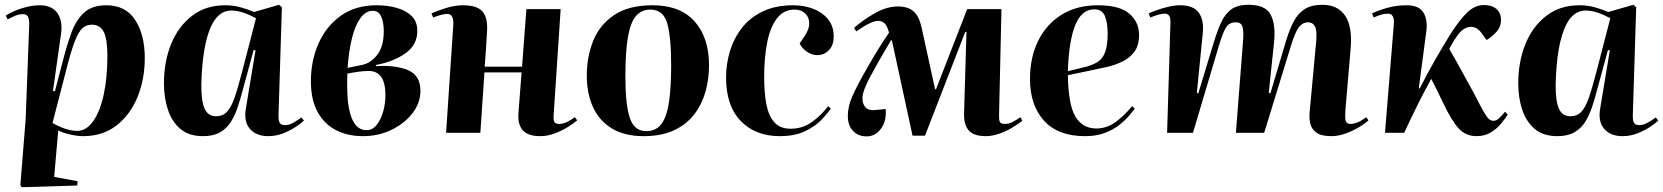

<svg xmlns="http://www.w3.org/2000/svg" viewBox="-20 -554 6938 801"><path d="M102 -454Q102 -474 96.5 -484.5Q91 -495 75 -495Q59 -495 41.5 -487.5Q24 -480 12 -473L4 -489Q17 -498 40 -508Q63 -518 91 -525Q119 -532 146 -532Q197 -532 220 -498.5Q243 -465 234 -408L201 -175L209 -173L243 -303Q259 -366 278 -418Q297 -470 330.5 -501Q364 -532 424 -532Q504 -532 544 -470.5Q584 -409 584 -312Q584 -224 554 -150Q524 -76 466.5 -31Q409 14 327 14Q303 14 272 7Q241 0 223 -10L206 184L304 202L302 220L70 227L65 217L87 -56ZM363 -451Q340 -451 323.5 -436Q307 -421 291 -379Q275 -337 255 -257L199 -41Q257 -8 302 -8Q340 -8 368.5 -48Q397 -88 412.5 -158.5Q428 -229 428 -322Q428 -390 413 -420.5Q398 -451 363 -451Z M1142 -76Q1141 -54 1146 -43Q1151 -32 1169 -32Q1187 -32 1205.5 -43Q1224 -54 1238 -64L1248 -51Q1238 -41 1215 -25.5Q1192 -10 1162 2Q1132 14 1099 14Q1049 14 1022.5 -16.5Q996 -47 1006 -103L1046 -344L1038 -345L994 -183Q984 -145 972.5 -109.5Q961 -74 943.5 -46Q926 -18 898 -2Q870 14 827 14Q769 14 733.5 -15.5Q698 -45 681 -95Q664 -145 664 -206Q664 -297 694 -370.5Q724 -444 781 -488Q838 -532 919 -532Q956 -532 987.5 -522.5Q1019 -513 1040 -504L1144 -534L1156 -524ZM882 -69Q909 -69 926.5 -87Q944 -105 958.5 -146.5Q973 -188 991 -258L1048 -478Q1020 -493 994.5 -501.5Q969 -510 945 -510Q886 -510 855 -431Q824 -352 820 -205Q819 -135 833 -102Q847 -69 882 -69Z M1494 14Q1431 14 1382 -11Q1333 -36 1305 -87Q1277 -138 1277 -215Q1277 -301 1309 -373Q1341 -445 1402 -488.5Q1463 -532 1551 -532Q1597 -532 1635.5 -521Q1674 -510 1697.5 -487Q1721 -464 1721 -425Q1721 -367 1672 -332Q1623 -297 1549 -283V-278Q1632 -283 1683 -261Q1734 -239 1734 -175Q1734 -125 1701 -82Q1668 -39 1613.5 -12.5Q1559 14 1494 14ZM1430 -271 1490 -283Q1526 -290 1553.5 -325Q1581 -360 1581 -423Q1581 -462 1570 -485.5Q1559 -509 1536 -509Q1506 -509 1484 -479Q1462 -449 1448.5 -395Q1435 -341 1430 -271ZM1509 -11Q1534 -11 1551.5 -33Q1569 -55 1578.5 -88.5Q1588 -122 1588 -157Q1588 -258 1518 -258Q1500 -258 1477.5 -255Q1455 -252 1429 -247Q1427 -188 1431 -135Q1437 -75 1456.5 -43Q1476 -11 1509 -11Z M2156 -252H2001L1984 0H1841L1871 -449Q1874 -496 1846 -496Q1826 -496 1787 -481L1780 -498Q1801 -508 1839 -520Q1877 -532 1911 -532Q1970 -532 1992.5 -506.5Q2015 -481 2012 -426Q2010 -387 2007.5 -350Q2005 -313 2002 -276H2158L2176 -516H2319L2290 -78Q2288 -57 2292 -47Q2296 -37 2313 -37Q2330 -37 2347.5 -46Q2365 -55 2378 -65L2388 -52Q2373 -39 2348 -23.5Q2323 -8 2293 3Q2263 14 2234 14Q2182 14 2160.5 -11Q2139 -36 2143 -84Z M2665 14Q2586 14 2533 -18Q2480 -50 2454 -107Q2428 -164 2428 -239Q2428 -317 2455 -384Q2482 -451 2542.5 -491.5Q2603 -532 2702 -532Q2818 -532 2878 -464.5Q2938 -397 2938 -281Q2938 -224 2923 -171Q2908 -118 2876 -76.5Q2844 -35 2792 -10.5Q2740 14 2665 14ZM2676 -7Q2720 -7 2742 -40.5Q2764 -74 2772 -135.5Q2780 -197 2780 -281Q2780 -400 2763.5 -457Q2747 -514 2693 -514Q2656 -514 2633 -487Q2610 -460 2599.5 -398.5Q2589 -337 2589 -236Q2589 -117 2607.5 -62Q2626 -7 2676 -7Z M3289 -532Q3333 -532 3371 -518Q3409 -504 3433.5 -475Q3458 -446 3458 -401Q3458 -365 3438 -344.5Q3418 -324 3389 -324Q3367 -324 3346 -338.5Q3325 -353 3316 -373L3336 -402Q3357 -433 3356 -458.5Q3355 -484 3338 -499Q3321 -514 3295 -514Q3249 -514 3221 -477Q3193 -440 3180.5 -376.5Q3168 -313 3168 -231Q3168 -168 3177 -120Q3186 -72 3210 -44.5Q3234 -17 3278 -17Q3328 -17 3366.5 -44.5Q3405 -72 3435 -111L3446 -101Q3435 -84 3409.5 -56.5Q3384 -29 3340.5 -7.5Q3297 14 3233 14Q3131 14 3070 -49.5Q3009 -113 3009 -231Q3009 -287 3025.5 -341Q3042 -395 3075.5 -438Q3109 -481 3162.5 -506.5Q3216 -532 3289 -532Z M3839 12H3787L3701 -385L3697 -386Q3639 -288 3608.5 -230.5Q3578 -173 3578 -144Q3578 -120 3591 -106Q3604 -92 3631 -95L3675 -99Q3679 -48 3655 -16.5Q3631 15 3596 15Q3560 15 3538.5 -8Q3517 -31 3517 -70Q3517 -109 3535 -150.5Q3553 -192 3590 -257Q3616 -303 3638.5 -340Q3661 -377 3689 -418Q3681 -447 3670 -457Q3659 -467 3643 -467Q3615 -467 3552 -423L3543 -438Q3588 -476 3634.5 -501.5Q3681 -527 3726 -527Q3769 -527 3792 -506Q3815 -485 3825 -438L3881 -182H3885L4015 -516H4158L4148 -78Q4147 -57 4150.5 -47Q4154 -37 4172 -37Q4189 -37 4206 -46Q4223 -55 4237 -65L4245 -50Q4230 -38 4205.5 -23Q4181 -8 4151 3Q4121 14 4093 14Q4041 14 4020.5 -11Q4000 -36 4002 -84L4012 -421H4007Z M4560 -532Q4651 -532 4691.5 -497Q4732 -462 4732 -408Q4732 -364 4712.5 -338Q4693 -312 4662 -297Q4631 -282 4597 -274.5Q4563 -267 4534 -261L4435 -240Q4437 -117 4466.5 -67.5Q4496 -18 4554 -18Q4597 -18 4633.5 -44.5Q4670 -71 4703 -111L4714 -101Q4707 -91 4691 -72Q4675 -53 4650 -33Q4625 -13 4589.5 0.5Q4554 14 4507 14Q4393 14 4335 -51Q4277 -116 4277 -224Q4277 -315 4311.5 -384.5Q4346 -454 4409.5 -493Q4473 -532 4560 -532ZM4601 -415Q4601 -459 4589.5 -487Q4578 -515 4545 -515Q4492 -515 4465.5 -448.5Q4439 -382 4435 -257L4509 -275Q4540 -283 4560.5 -296.5Q4581 -310 4591 -338Q4601 -366 4601 -415Z M5166 -385Q5169 -423 5163.5 -442Q5158 -461 5136 -461Q5109 -461 5095.5 -440.5Q5082 -420 5065 -363L4957 0H4849L4863 -461Q4864 -497 4840 -497Q4829 -497 4815.5 -493.5Q4802 -490 4779 -481L4772 -498Q4782 -503 4804 -511Q4826 -519 4853 -525.5Q4880 -532 4904 -532Q4958 -532 4980.5 -502Q5003 -472 4998 -417L4973 -166L4979 -164L5043 -375Q5058 -424 5074 -459.5Q5090 -495 5116 -514.5Q5142 -534 5189 -534Q5260 -534 5281.5 -492Q5303 -450 5295 -376L5273 -166L5280 -165L5346 -386Q5360 -432 5377.5 -465Q5395 -498 5423 -516Q5451 -534 5497 -534Q5560 -534 5591 -489.5Q5622 -445 5615 -355L5594 -108Q5590 -63 5594 -50Q5598 -37 5613 -37Q5643 -37 5680 -65L5689 -52Q5677 -40 5651.5 -24.5Q5626 -9 5595 2.5Q5564 14 5534 14Q5492 14 5471.5 -1Q5451 -16 5446 -40Q5441 -64 5444 -90L5471 -382Q5475 -426 5466 -443.5Q5457 -461 5436 -461Q5416 -461 5400 -442Q5384 -423 5366 -364L5254 0H5136Z M5899 -186 5903 -185Q5932 -243 5967.5 -305Q6003 -367 6035 -418Q6070 -472 6101.5 -502.5Q6133 -533 6172 -533Q6204 -533 6223 -516.5Q6242 -500 6242 -471Q6242 -442 6223 -421Q6204 -400 6182 -387L6163 -413Q6143 -442 6117 -442Q6085 -442 6059 -404Q6050 -392 6041.5 -377.5Q6033 -363 6026 -350Q6054 -302 6078.5 -257Q6103 -212 6130 -163Q6156 -112 6170 -87.5Q6184 -63 6192.5 -56.5Q6201 -50 6211 -50Q6223 -50 6235.5 -62Q6248 -74 6259 -88L6270 -76Q6260 -60 6242.5 -38.5Q6225 -17 6199.5 -1.5Q6174 14 6140 14Q6095 14 6065.5 -18Q6036 -50 6001 -124Q5987 -154 5974.5 -178.5Q5962 -203 5951 -225Q5921 -171 5893.5 -115.5Q5866 -60 5838 0H5758L5795 -455Q5798 -497 5770 -497Q5756 -497 5742.5 -493Q5729 -489 5711 -481L5704 -498Q5728 -510 5766.5 -521Q5805 -532 5848 -532Q5900 -532 5918.5 -501.5Q5937 -471 5930 -420Z M6792 -76Q6791 -54 6796 -43Q6801 -32 6819 -32Q6837 -32 6855.5 -43Q6874 -54 6888 -64L6898 -51Q6888 -41 6865 -25.5Q6842 -10 6812 2Q6782 14 6749 14Q6699 14 6672.5 -16.5Q6646 -47 6656 -103L6696 -344L6688 -345L6644 -183Q6634 -145 6622.5 -109.5Q6611 -74 6593.5 -46Q6576 -18 6548 -2Q6520 14 6477 14Q6419 14 6383.5 -15.5Q6348 -45 6331 -95Q6314 -145 6314 -206Q6314 -297 6344 -370.5Q6374 -444 6431 -488Q6488 -532 6569 -532Q6606 -532 6637.5 -522.5Q6669 -513 6690 -504L6794 -534L6806 -524ZM6532 -69Q6559 -69 6576.5 -87Q6594 -105 6608.5 -146.5Q6623 -188 6641 -258L6698 -478Q6670 -493 6644.5 -501.5Q6619 -510 6595 -510Q6536 -510 6505 -431Q6474 -352 6470 -205Q6469 -135 6483 -102Q6497 -69 6532 -69Z"/></svg>

Font: Literata 72pt
Style: Bold Italic
Weight: 700
Italic angle: -2°
Designer: Latin by Veronika Burian and Jose Scaglione. Greek by Irene Vlachou. Cyrillic by Vera Evstafieva
Foundry: TypeTogether
Version: Version 3.002